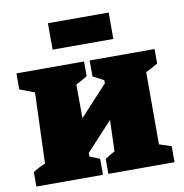

<svg xmlns="http://www.w3.org/2000/svg" viewBox="-83 -831 871 909"><g transform="rotate(-10 352.5 -376.0)"><path d="M207 -625V-752H499V-625ZM19 0V-70Q32 -78 45 -85Q58 -92 78 -100L90 -440L19 -467V-544H344V-474Q334 -467 318.5 -458.5Q303 -450 289 -443L290 -281L423 -425V-440L371 -467V-544H683V-474Q668 -465 653.5 -457.5Q639 -450 625 -443V-96L683 -77V0H365V-71Q377 -80 387 -86Q397 -92 412 -100L417 -250L291 -114V-96L339 -77V0Z"/></g></svg>

Font: Piazzolla SC Black
Style: Regular
Weight: 900
Designer: Juan Pablo del Peral
Foundry: Huerta Tipografica
Version: Version 1.330